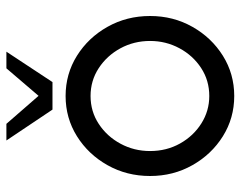

<svg xmlns="http://www.w3.org/2000/svg" viewBox="-96 -643 752 600"><g transform="rotate(-90 280.0 -343.0)"><path d="M280 13Q211 13 154.2 -22.5Q97.5 -58 63.8 -117.8Q30 -177.5 30 -250Q30 -323 63.8 -383Q97.5 -443 154.2 -478.5Q211 -514 280 -514Q349 -514 405.8 -478.5Q462.5 -443 496.2 -383Q530 -323 530 -250Q530 -177.5 496.2 -117.8Q462.5 -58 405.8 -22.5Q349 13 280 13ZM280 -65Q328.5 -65 367.5 -90.5Q406.5 -116 429.2 -158.2Q452 -200.5 452 -250Q452 -300.5 429 -342.8Q406 -385 367 -410.5Q328 -436 280 -436Q231.5 -436 192.5 -410.2Q153.5 -384.5 130.8 -342.2Q108 -300 108 -250Q108 -198.5 131.5 -156.5Q155 -114.5 194.2 -89.8Q233.5 -65 280 -65ZM237.5 -555 141 -699H193L280.5 -598.5L366.5 -699H418.5L323.5 -555Z"/></g></svg>

Font: Urbanist
Style: Regular
Weight: 400
Designer: Corey Hu
Foundry: Corey Hu
Version: Version 1.330; ttfautohint (v1.8.4.7-5d5b)